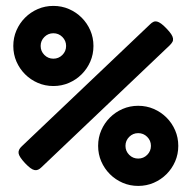

<svg xmlns="http://www.w3.org/2000/svg" viewBox="-20 -610 640 641"><path d="M24.4 -456.5Q24.4 -484.4 34.9 -508.5Q45.4 -532.7 63.7 -551Q82 -569.3 106.2 -579.8Q130.4 -590.3 158.2 -590.3Q186 -590.3 210.2 -579.8Q234.4 -569.3 252.7 -551Q271 -532.7 281.5 -508.5Q292 -484.4 292 -456.5Q292 -428.7 281.5 -404.5Q271 -380.4 252.7 -362.1Q234.4 -343.8 210.2 -333.3Q186 -322.8 158.2 -322.8Q130.4 -322.8 106.2 -333.3Q82 -343.8 63.7 -362.1Q45.4 -380.4 34.9 -404.5Q24.4 -428.7 24.4 -456.5ZM115.7 -456.5Q115.7 -439 128.2 -426.5Q140.6 -414.1 158.2 -414.1Q175.8 -414.1 188.2 -426.5Q200.7 -439 200.7 -456.5Q200.7 -474.1 188.2 -486.6Q175.8 -499 158.2 -499Q140.6 -499 128.2 -486.6Q115.7 -474.1 115.7 -456.5ZM307.6 -123Q307.6 -150.9 318.1 -175Q328.6 -199.2 346.9 -217.5Q365.2 -235.8 389.4 -246.3Q413.6 -256.8 441.4 -256.8Q469.2 -256.8 493.4 -246.3Q517.6 -235.8 535.9 -217.5Q554.2 -199.2 564.7 -175Q575.2 -150.9 575.2 -123Q575.2 -95.2 564.7 -71Q554.2 -46.9 535.9 -28.6Q517.6 -10.3 493.4 0.2Q469.2 10.7 441.4 10.7Q413.6 10.7 389.4 0.2Q365.2 -10.3 346.9 -28.6Q328.6 -46.9 318.1 -71Q307.6 -95.2 307.6 -123ZM398.9 -123Q398.9 -105.5 411.4 -93Q423.8 -80.6 441.4 -80.6Q459 -80.6 471.4 -93Q483.9 -105.5 483.9 -123Q483.9 -140.6 471.4 -153.1Q459 -165.5 441.4 -165.5Q423.8 -165.5 411.4 -153.1Q398.9 -140.6 398.9 -123ZM481 -528.8Q486.8 -534.7 492.4 -537.1Q498 -539.6 504.2 -538.1Q510.3 -536.6 518.1 -531Q525.9 -525.4 536.1 -514.6Q546.4 -503.9 551.5 -496.1Q556.6 -488.3 557.6 -481.9Q558.6 -475.6 555.7 -470.2Q552.7 -464.8 546.9 -459L118.7 -51.8Q112.8 -45.9 107.2 -43.5Q101.6 -41 95.2 -42.2Q88.9 -43.5 81.3 -49.1Q73.7 -54.7 63.5 -65.4Q43.5 -86.9 42 -98.6Q40.5 -110.4 52.7 -121.6Z"/></svg>

Font: Courier Prime
Style: Bold
Weight: 700
Monospace: yes
Designer: Alan Dague-Greene
Foundry: Quote-Unquote Apps
Version: Version 1.202